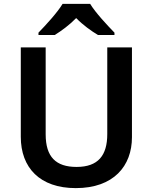

<svg xmlns="http://www.w3.org/2000/svg" viewBox="-20 -958 787 988"><path d="M444 -938H302C275 -893 215 -828 178 -790V-778H262C297 -800 337 -829 372 -865C407 -829 449 -799 484 -778H569V-790C533 -827 471 -893 444 -938ZM659 -252V-714H532V-268C532 -158 485 -99 374 -99C268 -99 215 -150 215 -267V-714H87V-254C87 -95 185 10 370 10C565 10 659 -104 659 -252Z"/></svg>

Font: Noto Sans Gunjala Gondi Semibold
Style: Regular
Weight: 400
Designer: Ek Type
Foundry: Ek Type
Version: Version 1.004